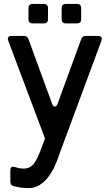

<svg xmlns="http://www.w3.org/2000/svg" viewBox="-20 -708 562 984"><path d="M261 -162Q265 -162 269 -166Q273 -170 275 -176L396 -507Q402 -524 420 -524H483Q492 -524 497 -520Q502 -516 502 -509Q502 -506 500 -500L281 91Q254 173 214 214.5Q174 256 129 256Q85 256 50 246Q33 242 33 222V164Q33 146 48 146L57 148Q80 156 101 156Q135 156 154 130Q173 104 188 62L206 14L211 0H210L22 -500L20 -508Q20 -524 39 -524H102Q120 -524 126 -507L247 -176Q253 -162 261 -162ZM205 -588H147Q137 -588 131.5 -593.5Q126 -599 126 -609V-667Q126 -677 131.5 -682.5Q137 -688 147 -688H205Q215 -688 220.5 -682.5Q226 -677 226 -667V-609Q226 -599 220.5 -593.5Q215 -588 205 -588ZM375 -588H317Q307 -588 301.5 -593.5Q296 -599 296 -609V-667Q296 -677 301.5 -682.5Q307 -688 317 -688H375Q385 -688 390.5 -682.5Q396 -677 396 -667V-609Q396 -599 390.5 -593.5Q385 -588 375 -588Z"/></svg>

Font: Shippori Antique B1
Style: Regular
Weight: 400
Designer: FONTDASU
Foundry: FONTDASU / Google Inc. / but / Adobe
Version: Version 2.001